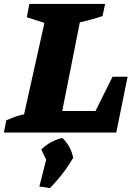

<svg xmlns="http://www.w3.org/2000/svg" viewBox="-55 -677 679 981"><path d="M520 -285H597L539 0H-35L-23 -62Q-1 -72 21.5 -80Q44 -88 68 -93L172 -560L82 -589L95 -657H482L469 -595Q413 -576 353 -563L263 -110H433ZM146 276 181 139 156 87Q203 41 264 28Q307 70 319 129Q271 212 200 284Z"/></svg>

Font: Piazzolla ExtraBold
Style: Italic
Weight: 800
Italic angle: -11.3°
Designer: Juan Pablo del Peral
Foundry: Huerta Tipografica
Version: Version 1.330